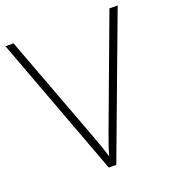

<svg xmlns="http://www.w3.org/2000/svg" viewBox="-131 -816 832 918"><g transform="rotate(-20 285.5 -357.0)"><path d="M571 -714H529L325 -166C307 -118 295 -83 286 -50C276 -83 262 -124 246 -166L41 -714H0L266 0H304Z"/></g></svg>

Font: Noto Sans Telugu ExtraLight
Style: Regular
Weight: 200
Designer: Jelle Bosma - Monotype Design Team
Foundry: Monotype Imaging Inc.
Version: Version 2.005